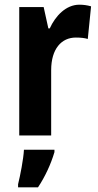

<svg xmlns="http://www.w3.org/2000/svg" viewBox="-20 -577 417 818"><path d="M318 -557C261 -557 216 -509 192 -456H186L166 -547H62V0H198V-278C198 -369 242 -417 303 -417C325 -417 341 -415 354 -411L368 -550C351 -555 334 -557 318 -557ZM212 71V61H82C80 101 66 172 57 208V221H142C172 176 197 122 212 71Z"/></svg>

Font: Noto Sans Lao Looped Condensed
Style: Bold
Weight: 700
Width: 3
Designer: Mark Frömberg, Ben Mitchell
Foundry: The Fontpad Ltd
Version: Version 1.002